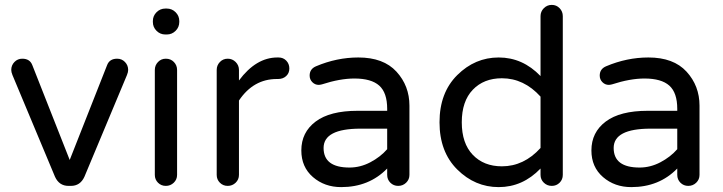

<svg xmlns="http://www.w3.org/2000/svg" viewBox="-20 -755 2955 785"><path d="M459 -515Q478 -515 491 -501.5Q504 -488 504 -469Q504 -460 499 -448L325 -32Q308 5 270 5H260Q222 5 205 -32L31 -448Q26 -460 26 -469Q26 -488 39 -501.5Q52 -515 71 -515Q102 -515 112 -489L265 -101L418 -489Q428 -515 459 -515Z M658 -515Q678 -515 691 -501.5Q704 -488 704 -469V-40Q704 -21 690.5 -8Q677 5 658 5Q639 5 626 -8Q613 -21 613 -40V-469Q613 -488 626 -501.5Q639 -515 658 -515ZM713 -669V-665Q713 -644 698 -629Q683 -614 662 -614H656Q635 -614 620 -629Q605 -644 605 -665V-669Q605 -690 620 -705Q635 -720 656 -720H662Q683 -720 698 -705Q713 -690 713 -669Z M1119 -520Q1138 -520 1150.5 -507Q1163 -494 1163 -475Q1163 -456 1150 -444Q1137 -432 1117 -432H1112Q1016 -432 957 -344V-40Q957 -21 943.5 -8Q930 5 911 5Q892 5 879 -8Q866 -21 866 -40V-469Q866 -488 879 -501.5Q892 -515 911 -515Q930 -515 943.5 -501.5Q957 -488 957 -469V-426Q1027 -520 1114 -520Z M1409 -70Q1453 -70 1494 -91.5Q1535 -113 1563 -145V-229H1454Q1303 -229 1303 -150Q1303 -70 1409 -70ZM1445 -520Q1548 -520 1601 -462Q1654 -404 1654 -323V-40Q1654 -21 1640.5 -8Q1627 5 1608 5Q1589 5 1576 -8Q1563 -21 1563 -40V-66Q1489 10 1375 10Q1307 10 1259.5 -31Q1212 -72 1212 -140Q1212 -214 1270.5 -258Q1329 -302 1442 -302H1563V-310Q1563 -376 1530.5 -405Q1498 -434 1429 -434Q1370 -434 1296 -410Q1288 -408 1283 -408Q1268 -408 1257 -419Q1246 -430 1246 -446Q1246 -473 1272 -484Q1357 -520 1445 -520Z M2032 -75Q2122 -75 2190 -150V-360Q2122 -435 2032 -435Q1958 -435 1913 -388Q1868 -341 1868 -255Q1868 -169 1913 -122Q1958 -75 2032 -75ZM2019 -520Q2117 -520 2190 -444V-689Q2190 -708 2203.5 -721.5Q2217 -735 2236 -735Q2255 -735 2268 -721.5Q2281 -708 2281 -689V-40Q2281 -21 2268 -8Q2255 5 2236 5Q2217 5 2203.5 -8Q2190 -21 2190 -40V-66Q2117 10 2019 10Q1922 10 1849.5 -62Q1777 -134 1777 -255Q1777 -376 1849.5 -448Q1922 -520 2019 -520Z M2595 -70Q2639 -70 2680 -91.5Q2721 -113 2749 -145V-229H2640Q2489 -229 2489 -150Q2489 -70 2595 -70ZM2631 -520Q2734 -520 2787 -462Q2840 -404 2840 -323V-40Q2840 -21 2826.5 -8Q2813 5 2794 5Q2775 5 2762 -8Q2749 -21 2749 -40V-66Q2675 10 2561 10Q2493 10 2445.5 -31Q2398 -72 2398 -140Q2398 -214 2456.5 -258Q2515 -302 2628 -302H2749V-310Q2749 -376 2716.5 -405Q2684 -434 2615 -434Q2556 -434 2482 -410Q2474 -408 2469 -408Q2454 -408 2443 -419Q2432 -430 2432 -446Q2432 -473 2458 -484Q2543 -520 2631 -520Z"/></svg>

Font: VarelaRound
Style: Regular
Weight: 400
Designer: Joe Prince, Avraham Cornfeld
Foundry: Joe Prince, Avraham Cornfeld
Version: Version 2.000;PS 002.000;hotconv 1.0.88;makeotf.lib2.5.64775